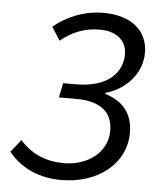

<svg xmlns="http://www.w3.org/2000/svg" viewBox="-50 -712 632 767"><g transform="rotate(5 265.5 -328.0)"><path d="M223 12C369 12 481 -74 481 -200C481 -280 437 -326 369 -346V-350C450 -372 513 -440 513 -523C513 -615 442 -668 335 -668C255 -668 186 -637 135 -595L169 -542C213 -578 263 -600 326 -600C390 -600 434 -567 434 -510C434 -442 383 -374 249 -374H198L186 -316H256C350 -316 402 -278 402 -201C402 -113 323 -56 228 -56C163 -56 101 -77 52 -133L12 -83C65 -16 143 12 223 12Z"/></g></svg>

Font: Source Sans Pro
Style: Italic
Weight: 400
Italic angle: -11°
Designer: Paul D. Hunt
Foundry: Adobe Systems Incorporated
Version: Version 3.006;hotconv 1.0.111;makeotfexe 2.5.65597